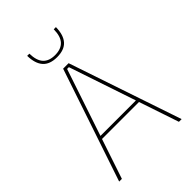

<svg xmlns="http://www.w3.org/2000/svg" viewBox="-239 -925 1027 1027"><g transform="rotate(-45 274.0 -412.0)"><path d="M38 0 253 -639H294.5L510.5 0H490L280.5 -623H267L58.5 0ZM127 -226V-243.5H421V-226ZM274 -705Q219.5 -705 193 -734.8Q166.5 -764.5 165.5 -823.5H182Q183 -770.5 206 -745.5Q229 -720.5 274 -720.5Q319.5 -720.5 342.8 -745.5Q366 -770.5 366.5 -823.5H383Q382 -764.5 355.5 -734.8Q329 -705 274 -705Z"/></g></svg>

Font: Anek Latin Medium Thin
Style: Regular
Weight: 250
Version: Version 1.003